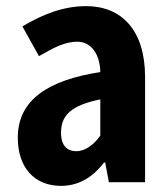

<svg xmlns="http://www.w3.org/2000/svg" viewBox="-20 -594 540 626"><path d="M179 12C234 12 281 -14 319 -64H323L335 0H453V-343C453 -496 376 -574 261 -574C189 -574 122 -549 53 -508L107 -411C161 -442 194 -458 232 -458C276 -458 306 -419 307 -359C138 -333 38 -269 38 -145C38 -49 91 12 179 12ZM229 -101C201 -101 179 -117 179 -161C179 -217 210 -250 307 -270V-152C287 -123 258 -101 229 -101Z"/></svg>

Font: Noto Sans Mono CJK JP Bold
Style: Regular
Weight: 700
Designer: Ryoko NISHIZUKA (kana & ideographs); Paul D. Hunt (Latin, Greek & Cyrillic); Wenlong ZHANG (bopomofo); Sandoll Communica
Foundry: Adobe Systems Incorporated
Version: Version 1.004;PS 1.004;hotconv 1.0.82;makeotf.lib2.5.63406